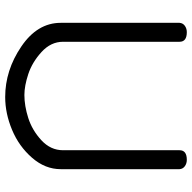

<svg xmlns="http://www.w3.org/2000/svg" viewBox="-20 -720 740 740"><g transform="rotate(90 350.0 -350.0)"><path d="M68 -214V-672Q69 -685 79.5 -692.5Q90 -700 104 -700Q141 -700 141 -672V-223Q141 -176 180.5 -140Q220 -104 265.5 -89Q311 -74 346 -74Q388 -74 435 -89Q482 -104 520.5 -139.5Q559 -175 559 -223V-672Q559 -700 596 -700Q610 -700 620.5 -692.5Q631 -685 632 -672V-214Q632 -154 588 -103.5Q544 -53 480.5 -26.5Q417 0 354 0Q251 0 159.5 -62Q68 -124 68 -214Z"/></g></svg>

Font: Happy Monkey
Style: Regular
Weight: 400
Version: Version 1.001